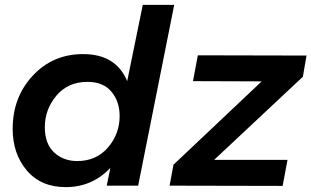

<svg xmlns="http://www.w3.org/2000/svg" viewBox="-20 -762 1278 788"><path d="M1140 1 676 0 692 -86 1054 -428 772 -429 792 -535 1238 -534 1223 -447 859 -106H1160ZM250 6Q148 6 90 -62.5Q32 -131 32 -233Q32 -363 114.5 -451.5Q197 -540 321 -540Q456 -540 502 -429L566 -742H695L547 0H418L433 -73Q358 6 250 6ZM297 -101Q375 -101 423 -156.5Q471 -212 471 -286Q471 -345 437.5 -385.5Q404 -426 339 -426Q259 -426 211.5 -369.5Q164 -313 164 -240Q164 -172 202 -136.5Q240 -101 297 -101Z"/></svg>

Font: Argentum Sans Medium
Style: Italic
Weight: 500
Italic angle: -11°
Designer: Julieta Ulanovsky (font), Cristiano Sobral (main changes and remaster)
Foundry: Julieta Ulanovsky (font), Cristiano Sobral (main changes and remaster)
Version: Version 2.007;June 15, 2022;FontCreator 14.0.0.2814 64-bit; 